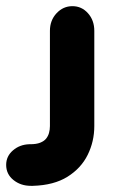

<svg xmlns="http://www.w3.org/2000/svg" viewBox="-118 -428 370 623"><path d="M-11 175H-18Q-51 175 -74.5 156Q-98 137 -98 107Q-98 79 -76 60Q-54 41 -23 40H-20Q0 40 12.5 35Q25 30 31.5 22Q38 14 41 3.5Q44 -7 44 -19V-328Q44 -362 65.5 -385Q87 -408 117 -408Q147 -408 167.5 -385Q188 -362 188 -328V-19Q188 31 166.5 74.5Q145 118 101 145.5Q57 173 -11 175Z"/></svg>

Font: Beiruti Black
Style: Regular
Weight: 900
Designer: Arlette Boutros
Foundry: Boutros
Version: Version 1.41